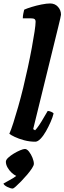

<svg xmlns="http://www.w3.org/2000/svg" viewBox="-59 -820 373 1111"><path d="M145 0Q112 0 80.5 -8.5Q49 -17 26 -28Q3 -39 -5 -46Q5 -68 18 -108.5Q31 -149 46 -201.5Q61 -254 75 -311Q89 -369 102 -429Q115 -489 125 -543Q135 -597 141 -637Q147 -677 147 -694Q147 -705 141 -709.5Q135 -714 118 -714H73Q73 -728 76 -742Q79 -756 81 -764Q96 -771 123.5 -779.5Q151 -788 181 -794Q211 -800 231 -800Q259 -800 276.5 -780.5Q294 -761 294 -735Q294 -732 289.5 -712Q285 -692 279 -668L133 -73L144 -66Q154 -76 167.5 -96Q181 -116 194 -139Q207 -162 217 -178Q226 -178 237.5 -173Q249 -168 251 -163Q246 -142 234 -114.5Q222 -87 207 -60.5Q192 -34 175.5 -17Q159 0 145 0ZM15 271Q2 271 -17 261.5Q-36 252 -39 242Q-24 233 -3 222Q18 211 35 198Q22 192 8 179Q-6 166 -15.5 149Q-25 132 -25 116Q-25 105 -11.5 92.5Q2 80 21 68.5Q40 57 58 49.5Q76 42 85 42Q97 42 109 57.5Q121 73 129 93Q137 113 137 128Q137 137 126 154Q115 171 98 191Q81 211 63.5 229Q46 247 32.5 259Q19 271 15 271Z"/></svg>

Font: Texturina 72pt 72pt Black
Style: Italic
Weight: 900
Italic angle: -11°
Designer: Guillermo Torres Carreño
Foundry: Omnibus-Type
Version: Version 1.002; ttfautohint (v1.8.3)